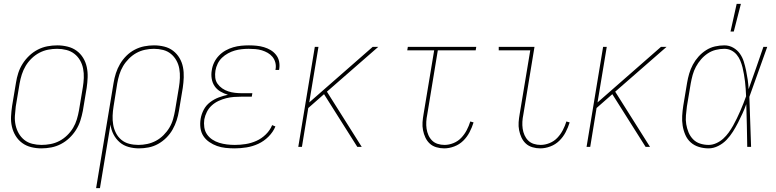

<svg xmlns="http://www.w3.org/2000/svg" viewBox="-20 -764 4040 999"><path d="M195 8Q168 8 142 1.5Q116 -5 95.5 -20Q75 -35 61.5 -57Q48 -79 42 -105Q36 -131 37.5 -158.5Q39 -186 43 -213L63 -333Q67 -359 75 -384Q83 -409 97.5 -432Q112 -455 132 -474Q152 -493 176 -505.5Q200 -518 226 -523Q252 -528 278 -528Q305 -528 331.5 -521.5Q358 -515 378.5 -500Q399 -485 412.5 -463Q426 -441 431.5 -415Q437 -389 436 -361.5Q435 -334 431 -307L411 -187Q406 -161 398 -136Q390 -111 375.5 -88Q361 -65 341 -46Q321 -27 297 -14.5Q273 -2 247 3Q221 8 195 8ZM196 -10Q219 -10 243 -14.5Q267 -19 289 -30.5Q311 -42 329.5 -60Q348 -78 360.5 -99Q373 -120 380 -143.5Q387 -167 391 -190L411 -310Q415 -334 416 -358.5Q417 -383 412.5 -406.5Q408 -430 396.5 -450Q385 -470 367 -484Q349 -498 325.5 -504Q302 -510 277 -510Q254 -510 230.5 -505.5Q207 -501 185 -489.5Q163 -478 144.5 -460Q126 -442 113.5 -421Q101 -400 93.5 -376.5Q86 -353 82 -330L62 -210Q59 -186 57.5 -161.5Q56 -137 61 -113.5Q66 -90 77.5 -70Q89 -50 106.5 -36Q124 -22 147.5 -16Q171 -10 196 -10Z M480 215 571 -333Q575 -358 583 -383Q591 -408 604.5 -431Q618 -454 637.5 -473.5Q657 -493 681 -505.5Q705 -518 730.5 -523Q756 -528 781 -528Q809 -528 835 -521.5Q861 -515 881 -499.5Q901 -484 914 -462Q927 -440 932 -414.5Q937 -389 936 -361.5Q935 -334 931 -307L911 -187Q907 -162 899 -137.5Q891 -113 878 -90Q865 -67 845.5 -47.5Q826 -28 802.5 -15Q779 -2 753.5 3Q728 8 703 8Q675 8 648.5 0.5Q622 -7 602.5 -24Q583 -41 570.5 -65Q558 -89 555 -116L500 215ZM700 -10Q723 -10 746.5 -15Q770 -20 791.5 -31.5Q813 -43 831 -61Q849 -79 861.5 -100Q874 -121 880.5 -144Q887 -167 891 -190L911 -310Q915 -334 916 -358.5Q917 -383 913 -406Q909 -429 898 -449Q887 -469 869.5 -483.5Q852 -498 829 -504Q806 -510 781 -510Q758 -510 734.5 -505Q711 -500 690 -488.5Q669 -477 651 -459Q633 -441 620.5 -420Q608 -399 601 -376Q594 -353 590 -330L571 -211Q567 -187 566 -162.5Q565 -138 569 -115Q573 -92 583.5 -71.5Q594 -51 611.5 -36.5Q629 -22 652 -16Q675 -10 700 -10Z M1201 8Q1177 8 1153.5 5.5Q1130 3 1109 -4.5Q1088 -12 1069 -25Q1050 -38 1038 -56.5Q1026 -75 1023 -98.5Q1020 -122 1024 -146Q1028 -170 1040 -193Q1052 -216 1073 -232Q1094 -248 1118 -257Q1142 -266 1166 -271Q1145 -277 1126.5 -288Q1108 -299 1096.5 -316Q1085 -333 1081.5 -355Q1078 -377 1082 -399Q1085 -420 1094.5 -439.5Q1104 -459 1119.5 -475Q1135 -491 1154 -501.5Q1173 -512 1193.5 -518Q1214 -524 1234.5 -526Q1255 -528 1275 -528Q1296 -528 1315.5 -526Q1335 -524 1353.5 -518.5Q1372 -513 1388 -503.5Q1404 -494 1416 -479Q1428 -464 1432 -445Q1436 -426 1433 -406L1432 -400H1413L1414 -405Q1417 -422 1412.5 -439Q1408 -456 1397.5 -468.5Q1387 -481 1373 -489Q1359 -497 1343 -502Q1327 -507 1309 -508.5Q1291 -510 1274 -510Q1256 -510 1237.5 -508Q1219 -506 1201.5 -501Q1184 -496 1166.5 -486.5Q1149 -477 1135 -463.5Q1121 -450 1112.5 -432.5Q1104 -415 1101 -397Q1098 -378 1100 -360Q1102 -342 1112 -328Q1122 -314 1136.5 -304Q1151 -294 1168 -288.5Q1185 -283 1203 -281Q1221 -279 1240 -279H1293L1290 -261H1237Q1217 -261 1197 -259.5Q1177 -258 1157 -253Q1137 -248 1117.5 -239Q1098 -230 1082 -215.5Q1066 -201 1056.5 -182Q1047 -163 1043 -143Q1040 -122 1043 -101.5Q1046 -81 1057 -65Q1068 -49 1084.5 -38Q1101 -27 1120.5 -21Q1140 -15 1160.5 -12.5Q1181 -10 1202 -10Q1230 -10 1258.5 -14.5Q1287 -19 1314 -31Q1341 -43 1363 -64.5Q1385 -86 1396 -113L1413 -106Q1401 -77 1377 -53Q1353 -29 1323.5 -15.5Q1294 -2 1262.5 3Q1231 8 1201 8Z M1839 0 1666 -274 1584 -202 1551 0H1532L1618 -520H1637L1589 -231L1919 -520H1948L1681 -287L1862 0Z M2291 8Q2270 8 2250 2Q2230 -4 2216 -17Q2202 -30 2193.5 -48Q2185 -66 2181 -86.5Q2177 -107 2178.5 -128Q2180 -149 2184 -171L2239 -502H2099L2102 -520H2458L2455 -502H2258L2203 -168Q2199 -149 2198 -130.5Q2197 -112 2199.5 -94.5Q2202 -77 2209 -61Q2216 -45 2228 -33Q2240 -21 2257 -15.5Q2274 -10 2293 -10Q2316 -10 2339.5 -19.5Q2363 -29 2380 -47Q2397 -65 2408.5 -87Q2420 -109 2427 -132L2444 -127Q2436 -101 2423 -76Q2410 -51 2390 -31.5Q2370 -12 2343.5 -2Q2317 8 2291 8Z M2791 8Q2770 8 2750 2Q2730 -4 2716 -17Q2702 -30 2693.5 -48Q2685 -66 2681 -86.5Q2677 -107 2678.5 -128Q2680 -149 2684 -171L2739 -502H2575V-520H2761L2703 -168Q2699 -149 2698 -130.5Q2697 -112 2699.5 -94.5Q2702 -77 2709 -61Q2716 -45 2728 -33Q2740 -21 2757 -15.5Q2774 -10 2793 -10Q2816 -10 2839.5 -19.5Q2863 -29 2880 -47Q2897 -65 2908.5 -87Q2920 -109 2927 -132L2944 -127Q2936 -101 2923 -76Q2910 -51 2890 -31.5Q2870 -12 2843.5 -2Q2817 8 2791 8Z M3339 0 3166 -274 3084 -202 3051 0H3032L3118 -520H3137L3089 -231L3419 -520H3448L3181 -287L3362 0Z M3667 8Q3641 8 3616.5 0.5Q3592 -7 3574 -23Q3556 -39 3546 -62Q3536 -85 3532 -110Q3528 -135 3529.5 -161Q3531 -187 3535 -213L3555 -333Q3559 -357 3566 -381Q3573 -405 3585 -427.5Q3597 -450 3614.5 -469.5Q3632 -489 3654 -503Q3676 -517 3700.5 -522.5Q3725 -528 3749 -528Q3774 -528 3795 -516Q3816 -504 3829.5 -485Q3843 -466 3850 -443.5Q3857 -421 3862 -397Q3867 -373 3870.5 -349Q3874 -325 3875 -300Q3895 -355 3914 -410Q3933 -465 3952 -520H3972Q3948 -455 3925.5 -390Q3903 -325 3879 -260Q3882 -195 3883.5 -130Q3885 -65 3888 0H3868Q3867 -55 3866 -110.5Q3865 -166 3863 -222Q3854 -197 3843 -173Q3832 -149 3820 -125.5Q3808 -102 3793.5 -79Q3779 -56 3760.5 -36.5Q3742 -17 3717 -4.5Q3692 8 3667 8ZM3667 -10Q3687 -10 3707 -19Q3727 -28 3743 -42.5Q3759 -57 3771.5 -74.5Q3784 -92 3794.5 -110.5Q3805 -129 3814 -148Q3823 -167 3831.5 -186Q3840 -205 3847.5 -224.5Q3855 -244 3862 -263Q3861 -282 3860 -301Q3859 -320 3856.5 -339Q3854 -358 3851 -376.5Q3848 -395 3843.5 -413Q3839 -431 3832 -448Q3825 -465 3813.5 -479Q3802 -493 3785.5 -501.5Q3769 -510 3749 -510Q3727 -510 3704.5 -504.5Q3682 -499 3662.5 -486Q3643 -473 3627.5 -455Q3612 -437 3601 -416.5Q3590 -396 3584 -374Q3578 -352 3574 -330L3554 -210Q3551 -187 3549 -163.5Q3547 -140 3550.5 -118Q3554 -96 3562.5 -75.5Q3571 -55 3586 -39.5Q3601 -24 3622.5 -17Q3644 -10 3667 -10ZM3781 -600 3813 -744H3835L3798 -600Z"/></svg>

Font: Iosevka Term Curly Thin
Style: Italic
Weight: 100
Italic angle: -9°
Designer: Belleve Invis
Foundry: Belleve Invis
Version: Version 32.3.0